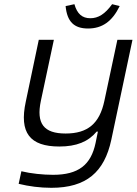

<svg xmlns="http://www.w3.org/2000/svg" viewBox="-20 -690 652 916"><path d="M511 -23 612 -500H540L478 -209C455 -100 398 -53 293 -53C189 -53 152 -100 175 -209L237 -500H165L103 -205C71 -57 122 9 263 9C345 9 401 -14 441 -62H447L436 -8C414 97 354 144 233 144C185 144 127 138 82 127L69 187C118 199 171 206 225 206C392 206 478 131 511 -23ZM293 -661 335 -670C348 -624 372 -603 411 -603C449 -603 481 -623 515 -670L551 -661C515 -587 467 -554 400 -554C333 -554 300 -587 293 -661Z"/></svg>

Font: LT Wave Text Light Italic
Style: Regular
Weight: 300
Designer: Daniel Lyons
Version: Version 2.5 (Glyphs App)